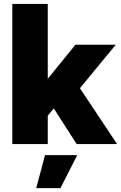

<svg xmlns="http://www.w3.org/2000/svg" viewBox="-20 -748 628 997"><path d="M43.9 0H228V-147.5L259.3 -185.1L377.9 0H587.9L395 -290L581.1 -515.6H371.6L230 -341.3H228V-727.5H43.9ZM168 229H293.9L380.9 57.6H213.9Z"/></svg>

Font: Raveo Display Display ExtraBold
Style: Regular
Weight: 800
Designer: Jakub Foglar, Rasmus Andersson (Inter)
Foundry: Jakubfoglar.com
Version: Version 1.100;Glyphs 3.2.3 (3260)